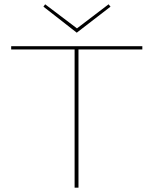

<svg xmlns="http://www.w3.org/2000/svg" viewBox="-20 -873 705 893"><path d="M337 -721 182 -842 190 -853 338 -741 485 -853 494 -842ZM642 -643H345V0H327V-643H32V-658H642Z"/></svg>

Font: Ysabeau Infant Thin
Style: Regular
Weight: 200
Designer: Christian Thalmann (Catharsis Fonts)
Version: Version 0.003